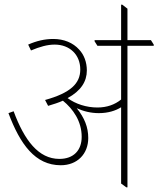

<svg xmlns="http://www.w3.org/2000/svg" viewBox="-20 -793 675 818"><path d="M239 -89C309 -89 356 -137 356 -205C356 -251 340 -291 307 -332C335 -319 367 -311 401 -311C440 -311 472 -321 496 -336V-11L518 5H523V-598H635V-603L623 -622H523V-756L501 -773H496V-622H383V-617L395 -598H496V-369C469 -347 435 -335 395 -335C348 -335 302 -350 268 -375C325 -406 350 -446 350 -493C350 -528 338 -560 317 -582C291 -611 252 -627 207 -627C171 -627 136 -619 100 -603L112 -578C150 -594 182 -603 213 -603C277 -603 322 -560 322 -497C322 -437 280 -397 172 -367L185 -342C209 -349 230 -356 248 -364C291 -329 328 -277 328 -210C328 -153 294 -116 233 -116C144 -116 84 -195 38 -319L16 -311C66 -178 130 -89 239 -89Z"/></svg>

Font: Noto Serif Devanagari SemiCondensed Thin
Style: Regular
Weight: 100
Width: 4
Designer: Universal Thirst, Indian Type Foundry and the Monotype Design Team
Foundry: Monotype Imaging Inc.
Version: Version 2.004